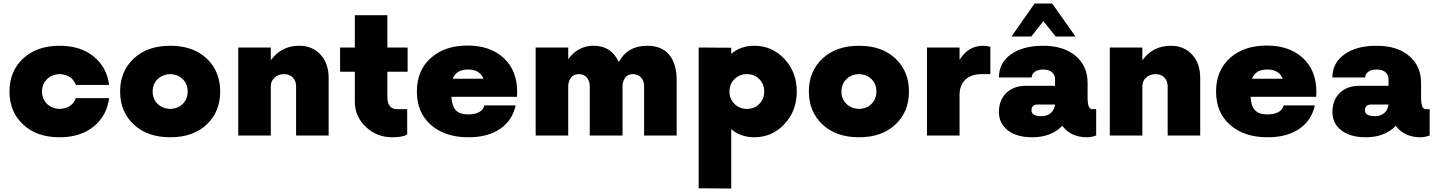

<svg xmlns="http://www.w3.org/2000/svg" viewBox="-20 -770 8152 1091"><path d="M318.8 10Q188.8 10 111.2 -62.5Q33.8 -135 33.8 -250Q33.8 -365 111.2 -437.5Q188.8 -510 318.8 -510Q437.5 -510 512.5 -448.8Q587.5 -387.5 600 -287.5H411.2Q388.8 -346.2 318.8 -348.8Q275 -347.5 246.9 -320Q218.8 -292.5 218.8 -250Q218.8 -207.5 246.9 -180Q275 -152.5 318.8 -151.2Q388.8 -153.8 411.2 -212.5H600Q587.5 -112.5 512.5 -51.2Q437.5 10 318.8 10Z M1154.4 -62.5Q1077.5 10 947.5 10Q817.5 10 740 -62.5Q662.5 -135 662.5 -250Q662.5 -365 740 -437.5Q817.5 -510 947.5 -510Q1077.5 -510 1154.4 -437.5Q1231.2 -365 1231.2 -250Q1231.2 -135 1154.4 -62.5ZM947.5 -151.2Q991.2 -152.5 1018.8 -180Q1046.2 -207.5 1046.2 -250Q1046.2 -292.5 1018.8 -320Q991.2 -347.5 947.5 -348.8Q903.8 -347.5 875.6 -320Q847.5 -292.5 847.5 -250Q847.5 -207.5 875.6 -180Q903.8 -152.5 947.5 -151.2Z M1680 -510Q1755 -510 1801.2 -460Q1847.5 -410 1847.5 -326.2V0H1662.5V-280Q1662.5 -310 1643.8 -329.4Q1625 -348.8 1593.8 -348.8Q1562.5 -348.8 1540.6 -329.4Q1518.8 -310 1518.8 -280V0H1333.8V-500H1518.8V-427.5Q1578.8 -510 1680 -510Z M2296.2 -362.5H2181.2V-215Q2181.2 -185 2195 -167.5Q2208.8 -150 2232.5 -150H2293.8V-6.2Q2270 10 2208.8 10Q2121.2 10 2058.8 -48.8Q1996.2 -107.5 1996.2 -192.5V-362.5H1912.5V-500H1996.2V-683.8H2181.2V-500H2296.2Z M2918.8 -251.2 2917.5 -220H2545Q2547.5 -168.8 2569.4 -144.4Q2591.2 -120 2640 -120Q2718.8 -120 2732.5 -171.2H2910Q2892.5 -87.5 2823.1 -38.8Q2753.8 10 2641.2 10Q2508.8 10 2428.8 -60Q2348.8 -130 2348.8 -250Q2348.8 -370 2428.1 -440.6Q2507.5 -511.2 2636.2 -511.2Q2765 -511.2 2841.2 -441.2Q2917.5 -371.2 2918.8 -251.2ZM2640 -375Q2572.5 -375 2552.5 -322.5H2727.5Q2706.2 -375 2640 -375Z M3658.8 -510Q3740 -510 3782.5 -458.8Q3825 -407.5 3825 -316.2V0H3640V-281.2Q3640 -310 3622.5 -329.4Q3605 -348.8 3576.2 -348.8Q3546.2 -348.8 3531.9 -327.5Q3517.5 -306.2 3517.5 -281.2V0H3331.2V-281.2Q3331.2 -310 3314.4 -329.4Q3297.5 -348.8 3268.8 -348.8Q3238.8 -348.8 3223.8 -327.5Q3208.8 -306.2 3208.8 -281.2V0H3023.8V-500H3208.8V-433.8Q3265 -510 3352.5 -510Q3453.8 -510 3496.2 -417.5Q3545 -510 3658.8 -510Z M4266.2 -510Q4367.5 -510 4437.5 -435Q4507.5 -360 4507.5 -250Q4507.5 -140 4437.5 -65Q4367.5 10 4266.2 10Q4188.8 10 4135 -36.2V301.2L3950 300V-500L4135 -498.8V-463.8Q4188.8 -510 4266.2 -510ZM4223.8 -151.2Q4266.2 -151.2 4294.4 -179.4Q4322.5 -207.5 4322.5 -250Q4322.5 -292.5 4294.4 -320.6Q4266.2 -348.8 4223.8 -348.8Q4182.5 -348.8 4153.8 -320.6Q4125 -292.5 4125 -250Q4125 -207.5 4153.8 -179.4Q4182.5 -151.2 4223.8 -151.2Z M5068.1 -62.5Q4991.2 10 4861.2 10Q4731.2 10 4653.8 -62.5Q4576.2 -135 4576.2 -250Q4576.2 -365 4653.8 -437.5Q4731.2 -510 4861.2 -510Q4991.2 -510 5068.1 -437.5Q5145 -365 5145 -250Q5145 -135 5068.1 -62.5ZM4861.2 -151.2Q4905 -152.5 4932.5 -180Q4960 -207.5 4960 -250Q4960 -292.5 4932.5 -320Q4905 -347.5 4861.2 -348.8Q4817.5 -347.5 4789.4 -320Q4761.2 -292.5 4761.2 -250Q4761.2 -207.5 4789.4 -180Q4817.5 -152.5 4861.2 -151.2Z M5565 -510Q5588.8 -510 5607.5 -503.8V-348.8H5557.5Q5500 -348.8 5466.2 -318.1Q5432.5 -287.5 5432.5 -230V0H5247.5V-500H5432.5V-430Q5482.5 -510 5565 -510Z M5908.8 -650 5840 -562.5H5727.5L5858.8 -750H5958.8L6091.2 -562.5H5978.8ZM6185 -150H6208.8V0Q6181.2 10 6156.2 10Q6065 10 6016.2 -55Q5953.8 10 5845 10Q5758.8 10 5707.5 -28.8Q5656.2 -67.5 5656.2 -133.8Q5656.2 -201.2 5698.1 -241.9Q5740 -282.5 5810 -282.5H5975V-320Q5975 -345 5956.9 -360Q5938.8 -375 5907.5 -375Q5878.8 -375 5860.6 -362.5Q5842.5 -350 5842.5 -330H5656.2Q5656.2 -412.5 5724.4 -461.2Q5792.5 -510 5907.5 -510Q6023.8 -510 6091.9 -452.5Q6160 -395 6160 -298.8V-215Q6160 -150 6185 -150ZM5898.8 -110Q5930 -110 5950.6 -127.5Q5971.2 -145 5975 -176.2H5877.5Q5841.2 -176.2 5841.2 -142.5Q5841.2 -110 5898.8 -110Z M6632.5 -510Q6707.5 -510 6753.8 -460Q6800 -410 6800 -326.2V0H6615V-280Q6615 -310 6596.2 -329.4Q6577.5 -348.8 6546.2 -348.8Q6515 -348.8 6493.1 -329.4Q6471.2 -310 6471.2 -280V0H6286.2V-500H6471.2V-427.5Q6531.2 -510 6632.5 -510Z M7460 -251.2 7458.8 -220H7086.2Q7088.8 -168.8 7110.6 -144.4Q7132.5 -120 7181.2 -120Q7260 -120 7273.8 -171.2H7451.2Q7433.8 -87.5 7364.4 -38.8Q7295 10 7182.5 10Q7050 10 6970 -60Q6890 -130 6890 -250Q6890 -370 6969.4 -440.6Q7048.8 -511.2 7177.5 -511.2Q7306.2 -511.2 7382.5 -441.2Q7458.8 -371.2 7460 -251.2ZM7181.2 -375Q7113.8 -375 7093.8 -322.5H7268.8Q7247.5 -375 7181.2 -375Z M8080 -150H8103.8V0Q8076.2 10 8051.2 10Q7960 10 7911.2 -55Q7848.8 10 7740 10Q7653.8 10 7602.5 -28.8Q7551.2 -67.5 7551.2 -133.8Q7551.2 -201.2 7593.1 -241.9Q7635 -282.5 7705 -282.5H7870V-320Q7870 -345 7851.9 -360Q7833.8 -375 7802.5 -375Q7773.8 -375 7755.6 -362.5Q7737.5 -350 7737.5 -330H7551.2Q7551.2 -412.5 7619.4 -461.2Q7687.5 -510 7802.5 -510Q7918.8 -510 7986.9 -452.5Q8055 -395 8055 -298.8V-215Q8055 -150 8080 -150ZM7793.8 -110Q7825 -110 7845.6 -127.5Q7866.2 -145 7870 -176.2H7772.5Q7736.2 -176.2 7736.2 -142.5Q7736.2 -110 7793.8 -110Z"/></svg>

Font: Now Alt Black
Style: Regular
Weight: 900
Designer: Alfredo Marco Pradil
Foundry: Alfredo Marco Pradil
Version: Version 1.002;PS 001.002;hotconv 1.0.88;makeotf.lib2.5.64775